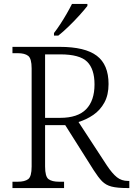

<svg xmlns="http://www.w3.org/2000/svg" viewBox="-20 -951 674 971"><path d="M43 0V-32H70Q105 -32 122.5 -45Q140 -58 140 -109V-605Q140 -655 122.5 -668.5Q105 -682 70 -682H43V-714H282Q410 -714 469.5 -669Q529 -624 529 -526Q529 -471 508 -432.5Q487 -394 452 -370Q417 -346 377 -334L520 -115Q548 -73 571.5 -54.5Q595 -36 627 -36H634V0H624Q573 0 544 -7.5Q515 -15 496 -34.5Q477 -54 454 -90L310 -318H208V-109Q208 -58 225.5 -45Q243 -32 278 -32H304V0ZM284 -355Q373 -355 415.5 -398.5Q458 -442 458 -524Q458 -602 420.5 -639Q383 -676 285 -676H208V-355ZM253 -784Q268 -803 285 -829Q302 -855 317.5 -882Q333 -909 344 -931H422V-921Q409 -904 383 -875Q357 -846 327.5 -817.5Q298 -789 275 -771H253Z"/></svg>

Font: Noto Serif Gurmukhi Light
Style: Regular
Weight: 300
Designer: Vaibhav Singh and the Monotype Design Team
Foundry: Monotype Imaging Inc.
Version: Version 2.004; ttfautohint (v1.8.4.7-5d5b)